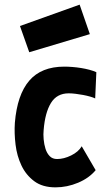

<svg xmlns="http://www.w3.org/2000/svg" viewBox="-20 -796 476 827"><path d="M323 -776 367 -649 106 -571 66 -684ZM392 -63Q364 -29 316.5 -9Q269 11 219 11Q163 11 127.5 -15.5Q92 -42 72.5 -83Q53 -124 47 -173Q41 -222 44 -267Q54 -388 106 -448.5Q158 -509 257 -509Q273 -509 292 -507.5Q311 -506 329.5 -503Q348 -500 365 -495.5Q382 -491 395 -485L390 -372Q382 -376 368 -380Q354 -384 338 -387Q322 -390 305.5 -392Q289 -394 276 -394Q225 -394 199.5 -352.5Q174 -311 168 -236Q166 -218 168 -196Q170 -174 176 -155Q182 -136 194 -123.5Q206 -111 226 -111Q255 -111 286.5 -126.5Q318 -142 332 -166Z"/></svg>

Font: Panefresco 999wt
Style: Regular
Weight: 900
Version: Version 1.001